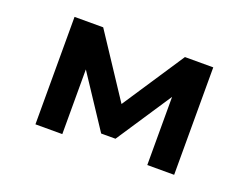

<svg xmlns="http://www.w3.org/2000/svg" viewBox="-77 -588 954 738"><g transform="rotate(20 400.5 -219.5)"><path d="M684.6 -439.5V0H574.7V-278.8L425.3 -53.2H366.7L227.1 -264.6V0H117.2V-439.5H234.4L401.4 -186.5L568.8 -439.5Z"/></g></svg>

Font: Squarish Sans CT
Style: RegularSC
Weight: 400
Version: Version 0.9